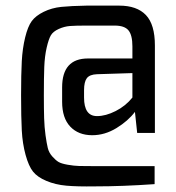

<svg xmlns="http://www.w3.org/2000/svg" viewBox="-20 -605 625 683"><path d="M288 -585H404Q467 -585 499 -551.5Q531 -518 531 -443V-132H468L460 -207Q436 -175 394.5 -149.5Q353 -124 308 -124Q259 -124 230 -154.5Q201 -185 201 -243V-294Q201 -397 293 -397H451V-440Q451 -480 437 -497Q423 -514 388 -514H287Q249 -514 229 -512.5Q209 -511 189 -502Q169 -493 161 -479.5Q153 -466 146 -435.5Q139 -405 137.5 -367Q136 -329 136 -266Q136 -217 137 -184.5Q138 -152 142 -123.5Q146 -95 150 -78.5Q154 -62 166 -48.5Q178 -35 188 -29Q198 -23 220.5 -19Q243 -15 262 -14.5Q281 -14 317 -14H530V50Q416 58 318 58Q255 59 216 55.5Q177 52 145 38.5Q113 25 97.5 5.5Q82 -14 71 -54Q60 -94 57.5 -141Q55 -188 55 -266Q55 -342 57.5 -387.5Q60 -433 69.5 -472Q79 -511 93 -530Q107 -549 135.5 -563Q164 -577 198 -580.5Q232 -584 288 -585ZM451 -345 325 -341Q299 -340 289 -327Q279 -314 279 -284V-258Q279 -192 325 -192Q356 -192 391.5 -210Q427 -228 451 -258Z"/></svg>

Font: exo2condensed_r
Style: Regular
Weight: 400
Width: 3
Designer: Natanael Gama
Version: Version 1.001;PS 001.001;hotconv 1.0.70;makeotf.lib2.5.58329